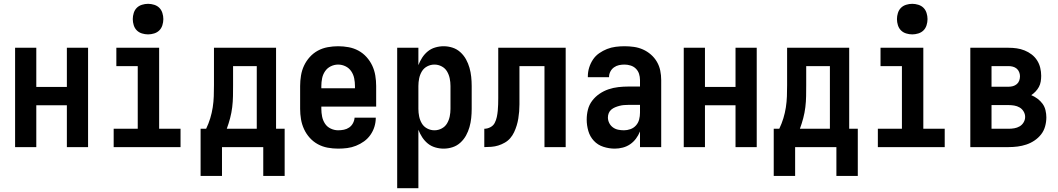

<svg xmlns="http://www.w3.org/2000/svg" viewBox="-20 -770 5540 1005"><path d="M59 0V-520H170V-315H330V-520H441V0H330V-219H170V0Z M575 0V-96H701V-424H589V-520H813V-96H925V0ZM755 -590Q739 -590 723 -595Q707 -600 696 -611Q685 -622 680 -638Q675 -654 675 -670Q675 -686 680 -702Q685 -718 696 -729Q707 -740 723 -745Q739 -750 755 -750Q771 -750 787 -745Q803 -740 814 -729Q825 -718 830 -702Q835 -686 835 -670Q835 -654 830 -638Q825 -622 814 -611Q803 -600 787 -595Q771 -590 755 -590Z M1030 151V-96H1059Q1072 -123 1080.5 -151Q1089 -179 1093.5 -208Q1098 -237 1099 -266.5Q1100 -296 1100 -325V-520H1425V-96H1470V151H1358V0H1142V151ZM1167 -96H1324V-424H1200V-325Q1200 -296 1199.5 -267Q1199 -238 1195.5 -209Q1192 -180 1184.5 -151.5Q1177 -123 1167 -96Z M1750 8Q1722 8 1695 3Q1668 -2 1644 -15Q1620 -28 1601.5 -48.5Q1583 -69 1571.5 -94Q1560 -119 1555.5 -146Q1551 -173 1551 -200V-320Q1551 -347 1555.5 -374.5Q1560 -402 1571.5 -426.5Q1583 -451 1601.5 -471.5Q1620 -492 1644 -505Q1668 -518 1695.5 -523Q1723 -528 1750 -528Q1777 -528 1804.5 -523Q1832 -518 1856 -505Q1880 -492 1898.5 -471.5Q1917 -451 1928.5 -426.5Q1940 -402 1944.5 -374.5Q1949 -347 1949 -320V-212H1662V-200Q1662 -180 1666 -160Q1670 -140 1681 -123Q1692 -106 1711 -97Q1730 -88 1750 -88Q1765 -88 1780 -91Q1795 -94 1807.5 -102.5Q1820 -111 1827.5 -125Q1835 -139 1836 -154H1947Q1947 -130 1940 -107Q1933 -84 1919 -64Q1905 -44 1885.5 -30Q1866 -16 1843.5 -7Q1821 2 1797.5 5Q1774 8 1750 8ZM1662 -308H1838V-320Q1838 -340 1834 -360Q1830 -380 1818.5 -397Q1807 -414 1788.5 -423Q1770 -432 1750 -432Q1730 -432 1711.5 -423Q1693 -414 1681.5 -397Q1670 -380 1666 -360Q1662 -340 1662 -320Z M2059 215V-520H2170V-429Q2178 -450 2190 -468.5Q2202 -487 2219 -501Q2236 -515 2258 -521.5Q2280 -528 2302 -528Q2326 -528 2349 -520.5Q2372 -513 2390 -496.5Q2408 -480 2419.5 -459Q2431 -438 2437.5 -415Q2444 -392 2446.5 -368Q2449 -344 2449 -320V-200Q2449 -176 2446.5 -152Q2444 -128 2437.5 -105Q2431 -82 2419.5 -61Q2408 -40 2390 -23.5Q2372 -7 2349 0.5Q2326 8 2302 8Q2280 8 2258 1.5Q2236 -5 2219 -19Q2202 -33 2190 -51.5Q2178 -70 2170 -91V215ZM2254 -88Q2274 -88 2292 -97.5Q2310 -107 2320 -124Q2330 -141 2334 -160.5Q2338 -180 2338 -200V-320Q2338 -340 2334 -359.5Q2330 -379 2320 -396Q2310 -413 2292 -422.5Q2274 -432 2254 -432Q2234 -432 2216 -422.5Q2198 -413 2188 -396Q2178 -379 2174 -359.5Q2170 -340 2170 -320V-200Q2170 -180 2174 -160.5Q2178 -141 2188 -124Q2198 -107 2216 -97.5Q2234 -88 2254 -88Z M2515 0V-96Q2531 -96 2546.5 -104Q2562 -112 2569.5 -126.5Q2577 -141 2580.5 -157.5Q2584 -174 2585.5 -190.5Q2587 -207 2587.5 -223.5Q2588 -240 2588 -257V-520H2941V0H2830V-424H2699V-261Q2699 -242 2699 -223.5Q2699 -205 2697.5 -186.5Q2696 -168 2693 -149.5Q2690 -131 2684.5 -113Q2679 -95 2671 -78Q2663 -61 2651 -47Q2639 -33 2622.5 -23.5Q2606 -14 2588.5 -8.5Q2571 -3 2552 -1.5Q2533 0 2515 0Z M3198 8Q3168 8 3138.5 -1.5Q3109 -11 3088.5 -33Q3068 -55 3059.5 -84.5Q3051 -114 3051 -144Q3051 -171 3057.5 -196.5Q3064 -222 3080 -243Q3096 -264 3118 -279Q3140 -294 3165 -302.5Q3190 -311 3216.5 -314Q3243 -317 3269 -317H3330V-351Q3330 -368 3325 -383.5Q3320 -399 3308.5 -410.5Q3297 -422 3281 -427Q3265 -432 3249 -432Q3234 -432 3220 -429Q3206 -426 3194 -417.5Q3182 -409 3175 -395.5Q3168 -382 3168 -368V-366H3057V-371Q3057 -394 3064 -416.5Q3071 -439 3084 -458.5Q3097 -478 3116.5 -491.5Q3136 -505 3157.5 -513.5Q3179 -522 3202.5 -525Q3226 -528 3249 -528Q3274 -528 3298.5 -524.5Q3323 -521 3345.5 -511Q3368 -501 3387 -484.5Q3406 -468 3418.5 -446.5Q3431 -425 3436 -400.5Q3441 -376 3441 -351V0H3330V-82Q3322 -62 3309 -44.5Q3296 -27 3278.5 -15Q3261 -3 3240 2.5Q3219 8 3198 8ZM3246 -88Q3263 -88 3280 -94Q3297 -100 3309 -113.5Q3321 -127 3325.5 -144.5Q3330 -162 3330 -180V-221H3269Q3257 -221 3245.5 -220Q3234 -219 3222.5 -216Q3211 -213 3200 -208.5Q3189 -204 3180 -196.5Q3171 -189 3166.5 -178Q3162 -167 3162 -155Q3162 -140 3169 -126Q3176 -112 3188.5 -103Q3201 -94 3216 -91Q3231 -88 3246 -88Z M3559 0V-520H3670V-315H3830V-520H3941V0H3830V-219H3670V0Z M4030 151V-96H4059Q4072 -123 4080.5 -151Q4089 -179 4093.5 -208Q4098 -237 4099 -266.5Q4100 -296 4100 -325V-520H4425V-96H4470V151H4358V0H4142V151ZM4167 -96H4324V-424H4200V-325Q4200 -296 4199.5 -267Q4199 -238 4195.5 -209Q4192 -180 4184.5 -151.5Q4177 -123 4167 -96Z M4575 0V-96H4701V-424H4589V-520H4813V-96H4925V0ZM4755 -590Q4739 -590 4723 -595Q4707 -600 4696 -611Q4685 -622 4680 -638Q4675 -654 4675 -670Q4675 -686 4680 -702Q4685 -718 4696 -729Q4707 -740 4723 -745Q4739 -750 4755 -750Q4771 -750 4787 -745Q4803 -740 4814 -729Q4825 -718 4830 -702Q4835 -686 4835 -670Q4835 -654 4830 -638Q4825 -622 4814 -611Q4803 -600 4787 -595Q4771 -590 4755 -590Z M5059 0V-520H5259Q5281 -520 5302 -517Q5323 -514 5343 -506Q5363 -498 5380 -485Q5397 -472 5408.5 -454Q5420 -436 5425 -415Q5430 -394 5430 -373Q5430 -358 5427.5 -343Q5425 -328 5418 -315Q5411 -302 5400.5 -291Q5390 -280 5378 -272Q5395 -265 5410.5 -253.5Q5426 -242 5437 -227Q5448 -212 5452.5 -193Q5457 -174 5457 -156Q5457 -132 5450.5 -108.5Q5444 -85 5429.5 -66.5Q5415 -48 5395 -34.5Q5375 -21 5352.5 -13.5Q5330 -6 5306.5 -3Q5283 0 5259 0ZM5170 -316H5259Q5271 -316 5282 -319Q5293 -322 5302 -329.5Q5311 -337 5315 -348Q5319 -359 5319 -371Q5319 -382 5314.5 -393Q5310 -404 5301.5 -411Q5293 -418 5282 -421Q5271 -424 5259 -424H5170ZM5170 -96H5259Q5274 -96 5289 -98.5Q5304 -101 5317 -108.5Q5330 -116 5338 -129.5Q5346 -143 5346 -158Q5346 -173 5338 -186.5Q5330 -200 5317 -207.5Q5304 -215 5289 -217.5Q5274 -220 5259 -220H5170Z"/></svg>

Font: Iosevka
Style: Bold
Weight: 700
Monospace: yes
Designer: Belleve Invis
Foundry: Belleve Invis
Version: Version 32.5.0; ttfautohint (v1.8.4)